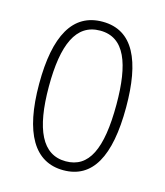

<svg xmlns="http://www.w3.org/2000/svg" viewBox="-89 -607 589 686"><g transform="rotate(15 206.0 -264.5)"><path d="M367 -265C367 -436 321 -539 207 -539C97 -539 45 -444 45 -266C45 -84 101 10 208 10C315 10 367 -82 367 -265ZM81 -266C81 -421 118 -506 207 -506C298 -506 331 -416 331 -266C331 -100 293 -23 208 -23C121 -23 81 -107 81 -266Z"/></g></svg>

Font: Noto Sans Bengali ExtraCondensed ExtraLight
Style: Regular
Weight: 200
Width: 2
Designer: Joana Ranito - Universal Thirst; Jelle Bosma - Monotype Design Team
Foundry: Universal Thirst ehf.
Version: Version 3.000